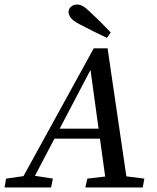

<svg xmlns="http://www.w3.org/2000/svg" viewBox="-46 -826 690 846"><path d="M-26 0 -19 -39 79 -53H97L187 -39L179 0ZM30 0 367 -613H428L518 0H424L350 -538L367 -545L81 0ZM176 -215 191 -259H449L441 -215ZM330 0 339 -39 459 -53H478L590 -39L583 0ZM442 -683 425 -659Q394 -674 363.5 -689Q333 -704 303 -720Q276 -734 266 -747.5Q256 -761 256 -773Q256 -787 267 -796.5Q278 -806 294 -806Q307 -806 320 -798.5Q333 -791 353 -771Q376 -750 398.5 -727.5Q421 -705 442 -683Z"/></svg>

Font: Lisu Bosa Medium
Style: Italic
Weight: 500
Italic angle: -19°
Designer: David Morse, Annie Olsen, Victor Gaultney, Frank Grießhammer (Latin)
Foundry: SIL International
Version: Version 2.000